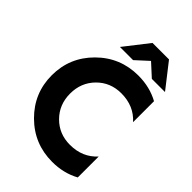

<svg xmlns="http://www.w3.org/2000/svg" viewBox="-273 -1060 1186 1186"><g transform="rotate(45 319.5 -467.0)"><path d="M479 -946 604 -786H489L407 -861L325 -786H210L335 -946ZM419 -140Q529 -140 596 -215V-32Q516 12 416 12Q258 12 147 -98.5Q36 -209 36 -365Q36 -521 147 -631.5Q258 -742 416 -742Q516 -742 596 -698V-515Q529 -590 419 -590Q324 -590 260 -525.5Q196 -461 196 -365Q196 -269 260 -204.5Q324 -140 419 -140Z"/></g></svg>

Font: Freely
Style: Bold
Weight: 700
Designer: Kris Sowersby
Foundry: Klim Type Foundry
Version: Version 1.006;hotconv 1.0.113;makeotfexe 2.5.65598;200799169